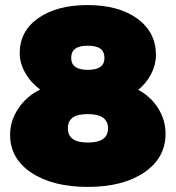

<svg xmlns="http://www.w3.org/2000/svg" viewBox="-20 -731 696 761"><path d="M20 -196.8Q20 -252 52.5 -300.8Q85 -349.6 139.2 -376Q101.6 -403.8 79.8 -442.6Q58.1 -481.4 58.1 -520Q58.1 -607.4 131.8 -659.2Q205.6 -710.9 327.1 -710.9Q450.2 -710.9 524.2 -657.2Q598.1 -603.5 598.1 -513.2Q598.1 -474.6 578.9 -437.5Q559.6 -400.4 527.8 -375Q578.1 -348.1 607.2 -301.3Q636.2 -254.4 636.2 -201.2Q636.2 -105 551.8 -47.6Q467.3 9.8 328.1 9.8Q189 9.8 104.5 -46.4Q20 -102.5 20 -196.8ZM249 -222.2Q249 -166 328.1 -166Q408.2 -166 408.2 -222.2Q408.2 -278.8 328.1 -278.8Q287.1 -278.8 268.1 -264.9Q249 -251 249 -222.2ZM262.2 -501Q262.2 -454.1 328.1 -454.1Q394 -454.1 394 -501Q394 -525.9 378.2 -537.8Q362.3 -549.8 328.1 -549.8Q293.9 -549.8 278.1 -537.8Q262.2 -525.9 262.2 -501Z"/></svg>

Font: Trueno UltraBlack
Style: Regular
Weight: 950
Designer: Julieta Ulanovsky
Foundry: Julieta Ulanovsky
Version: Version 3.001b | FøM Fix